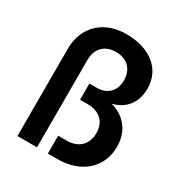

<svg xmlns="http://www.w3.org/2000/svg" viewBox="-172 -868 944 995"><g transform="rotate(30 300.0 -370.0)"><path d="M412 -389C489 -408 534 -466 534 -549C534 -667 440 -740 299 -740C163 -740 73 -653 73 -523V0H190V-523C190 -591 232 -633 298 -633C365 -633 407 -592 407 -525C407 -463 368 -422 304 -422H260V-325H306C377 -325 420 -284 420 -217C420 -150 377 -107 306 -107H255V0H313C454 0 548 -85 548 -209C548 -301 496 -367 412 -389Z"/></g></svg>

Font: Tekne LDO
Style: Bold
Weight: 700
Monospace: yes
Designer: Alessio Laiso, Mario Rullo, Paolo Rosset
Foundry: Alessio Laiso
Version: Version 1.000;hotconv 1.0.109;makeotfexe 2.5.65596